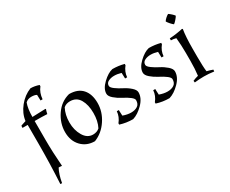

<svg xmlns="http://www.w3.org/2000/svg" viewBox="-129 -1148 2140 1785"><g transform="rotate(-30 941.0 -255.5)"><path d="M177 -428V-230Q177 -96 189 60Q175 58 166.5 58Q158 58 154 58Q124 113 109 200L91 199Q103 -17 103 -230V-429H49L47 -431Q47 -447 50 -453Q63 -458 103 -470Q113 -548 167 -615Q221 -682 295 -711Q339 -711 385 -695V-681Q347 -634 342 -566H320Q320 -605 318 -627Q299 -639 261.5 -639Q224 -639 199 -615Q178 -559 178 -471L320 -476L324 -472Q317 -454 311 -425Q260 -428 177 -428Z M579 -485Q672 -485 720 -431Q768 -377 768 -282Q768 -187 712 -103Q656 -19 569 15Q482 15 426 -43.5Q370 -102 370 -197Q370 -292 427.5 -376.5Q485 -461 579 -485ZM552 -423Q510 -423 483 -399Q450 -336 450 -254Q450 -172 487 -109.5Q524 -47 586 -47Q628 -47 656 -72Q688 -133 688 -220.5Q688 -308 654.5 -365.5Q621 -423 552 -423Z M906 -110 908 -68V-64Q954 -47 995 -47Q1036 -47 1063.5 -65Q1091 -83 1091 -125Q1091 -156 986 -210Q947 -230 914 -258.5Q881 -287 881 -314Q881 -367 937.5 -420.5Q994 -474 1044 -485Q1108 -485 1168 -469V-455Q1129 -407 1125 -350H1103Q1103 -389 1101 -411Q1062 -423 1027 -423Q992 -423 964.5 -409.5Q937 -396 937 -366Q937 -348 970 -324Q1003 -300 1042 -280.5Q1081 -261 1114 -232Q1147 -203 1147 -176Q1147 -115 1091.5 -58.5Q1036 -2 979 15Q907 15 841 -6V-20Q880 -68 884 -125H906Q906 -125 906 -110Z M1297 -110 1299 -68V-64Q1345 -47 1386 -47Q1427 -47 1454.5 -65Q1482 -83 1482 -125Q1482 -156 1377 -210Q1338 -230 1305 -258.5Q1272 -287 1272 -314Q1272 -367 1328.5 -420.5Q1385 -474 1435 -485Q1499 -485 1559 -469V-455Q1520 -407 1516 -350H1494Q1494 -389 1492 -411Q1453 -423 1418 -423Q1383 -423 1355.5 -409.5Q1328 -396 1328 -366Q1328 -348 1361 -324Q1394 -300 1433 -280.5Q1472 -261 1505 -232Q1538 -203 1538 -176Q1538 -115 1482.5 -58.5Q1427 -2 1370 15Q1298 15 1232 -6V-20Q1271 -68 1275 -125H1297Q1297 -125 1297 -110Z M1785 -274V-190Q1785 -82 1792 -30Q1820 -24 1855 -11L1853 8Q1797 0 1747 0Q1697 0 1646 6L1643 -13Q1673 -26 1702 -33Q1711 -101 1711 -190V-274Q1711 -355 1703 -436Q1677 -444 1649 -444V-465Q1726 -470 1791 -485L1798 -481Q1785 -404 1785 -274ZM1803 -620Q1796 -607 1778.5 -587Q1761 -567 1749 -559Q1737 -567 1719.5 -587Q1702 -607 1695 -620Q1701 -632 1718 -647.5Q1735 -663 1749 -670Q1762 -662 1779 -646.5Q1796 -631 1803 -620Z"/></g></svg>

Font: Almendra
Style: Regular
Weight: 400
Designer: Ana Sanfelippo
Foundry: Ana Sanfelippo
Version: Version 1.004